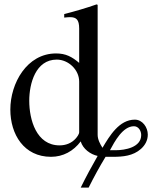

<svg xmlns="http://www.w3.org/2000/svg" viewBox="-20 -703 711 873"><path d="M424 -681 419 -683C371 -666 322 -652 272 -639V-623C282 -624 290 -625 298 -625C327 -625 340 -614 340 -573V-417C307 -445 279 -460 235 -460C102 -460 27 -324 27 -205C27 -92 89 10 212 10C267 10 314 -16 347 -60C357 -26 391 -1 424 6C397 53 371 101 347 150H383C407 102 432 56 460 10H494C539 10 585 6 621 -26C640 -43 652 -65 652 -91C652 -124 628 -159 593 -159C522 -159 478 -85 446 -31C435 -48 424 -69 424 -90ZM480 -20C501 -59 538 -129 589 -129C610 -129 622 -108 622 -89C622 -33 549 -20 506 -20ZM340 -102C340 -93 331 -81 325 -74C306 -52 279 -42 251 -42C145 -42 113 -159 113 -245C113 -323 142 -432 238 -432C291 -432 340 -386 340 -332Z"/></svg>

Font: STIX Math
Style: Regular
Weight: 400
Designer: MicroPress Inc., with final additions and corrections provided by Coen Hoffman, Elsevier (retired)
Version: Version 1.1.0